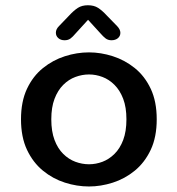

<svg xmlns="http://www.w3.org/2000/svg" viewBox="-20 -682 659 713"><path d="M310.5 10.5Q265.5 10.5 221 -3.8Q176.5 -18 139.5 -48.2Q102.5 -78.5 80.2 -125.8Q58 -173 58 -239Q58 -305 80.2 -352.2Q102.5 -399.5 139.5 -429.2Q176.5 -459 221 -473.2Q265.5 -487.5 310.5 -487.5Q354.5 -487.5 399 -473.2Q443.5 -459 480.5 -429.2Q517.5 -399.5 539.8 -352.2Q562 -305 562 -239Q562 -173 539.8 -125.8Q517.5 -78.5 480.5 -48.2Q443.5 -18 399 -3.8Q354.5 10.5 310.5 10.5ZM310.5 -72Q336 -72 360.5 -81.2Q385 -90.5 405.2 -110.5Q425.5 -130.5 437.5 -162.2Q449.5 -194 449.5 -239Q449.5 -283.5 437.5 -315Q425.5 -346.5 405.2 -366.8Q385 -387 360.5 -396.2Q336 -405.5 310.5 -405.5Q285 -405.5 260 -396.2Q235 -387 214.8 -366.8Q194.5 -346.5 182.5 -315Q170.5 -283.5 170.5 -239Q170.5 -194 182.5 -162.2Q194.5 -130.5 214.8 -110.5Q235 -90.5 260 -81.2Q285 -72 310.5 -72ZM415 -585Q427 -572.5 427 -560Q427 -548 417.8 -540.2Q408.5 -532.5 394 -532.5Q381 -532.5 372 -539.5Q363 -546.5 354 -557L307 -608.5L260 -557Q250.5 -545.5 241.8 -539Q233 -532.5 220 -532.5Q205.5 -532.5 196.5 -540.5Q187.5 -548.5 187.5 -560.5Q187.5 -573.5 199 -585L236.5 -624Q254 -643 269.2 -652.8Q284.5 -662.5 306.5 -662.5Q329 -662.5 344.2 -652.8Q359.5 -643 377 -624Z"/></svg>

Font: Sono Monospace Medium
Style: Regular
Weight: 500
Designer: Tyler Finck
Foundry: Tyler Finck
Version: Version 2.112